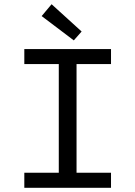

<svg xmlns="http://www.w3.org/2000/svg" viewBox="-20 -888 640 908"><path d="M95 0V-71H258V-585H95V-656H505V-585H342V-71H505V0ZM329 -697 177 -812 224 -868 366 -739Z"/></svg>

Font: Source Code Variable
Style: Regular
Weight: 400
Monospace: yes
Designer: Paul D. Hunt, Teo Tuominen
Foundry: Adobe Systems Incorporated
Version: Version 1.010;hotconv 1.0.106;makeotfexe 2.5.65593